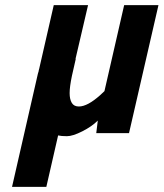

<svg xmlns="http://www.w3.org/2000/svg" viewBox="-20 -520 639 750"><path d="M261 -224Q252 -181 252 -156.5Q252 -132 260.5 -118Q269 -104 288 -104Q322 -104 372 -149L388 -164L465 -500H599L484 0H356L362 -49Q339 -26 301.5 -7Q264 12 241.5 12Q219 12 207 9L161 210H27L128 -232L131 -242Q131 -245 133 -251L190 -500H324L275 -290H276Z"/></svg>

Font: Titillium Web
Style: Bold Italic
Weight: 700
Italic angle: -13°
Version: Version 1.002;PS 57.000;hotconv 1.0.70;makeotf.lib2.5.55311